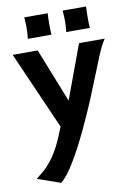

<svg xmlns="http://www.w3.org/2000/svg" viewBox="-98 -759 714 1034"><g transform="rotate(-10 258.5 -242.0)"><path d="M24.9 169.9 57.1 144Q129.9 85 177.7 -30.3L200.2 -84.5L13.2 -510.3H149.9L267.1 -215.3L376 -510.3H516.6Q491.2 -475.1 454.6 -379.4L381.3 -198.2Q234.4 147.5 150.9 213.9ZM447.8 -698.2Q445.8 -673.8 445.8 -636Q445.8 -598.1 447.8 -581.1H318.4Q322.3 -611.3 322.3 -640.9Q322.3 -670.4 319.3 -698.2ZM237.8 -698.2Q235.8 -673.8 235.8 -636Q235.8 -598.1 237.8 -581.1H108.4Q112.3 -611.3 112.3 -640.9Q112.3 -670.4 109.4 -698.2Z"/></g></svg>

Font: Hammersmith One
Style: Regular
Weight: 400
Designer: Nicole Fally
Foundry: Nicole Fally
Version: Version 1.003